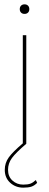

<svg xmlns="http://www.w3.org/2000/svg" viewBox="-20 -662 226 884"><path d="M71 -620Q71 -630 77 -636Q83 -642 93 -642Q103 -642 109 -636Q115 -630 115 -620Q115 -610 109 -604Q103 -598 93 -598Q83 -598 77 -604Q71 -610 71 -620ZM151 180Q138 193 124 197.5Q110 202 87 202Q52 202 27 179.5Q2 157 2 120Q2 88 20.5 62.5Q39 37 85 -2V-500H101V0Q53 41 35 65.5Q17 90 17 120Q17 151 37.5 169.5Q58 188 87 188Q108 188 120 183.5Q132 179 145 167Z"/></svg>

Font: Work Sans Hairline
Style: Regular
Weight: 400
Designer: Wei Huang
Foundry: Wei Huang
Version: Version 1.032